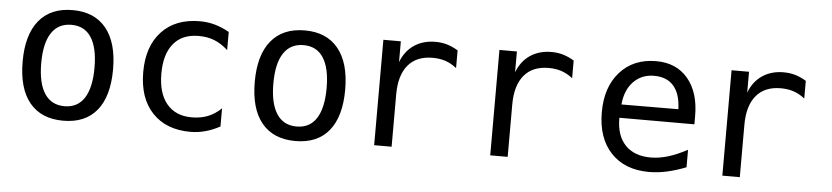

<svg xmlns="http://www.w3.org/2000/svg" viewBox="-36 -638 3572 824"><g transform="rotate(5 1750.0 -226.5)"><path d="M250 -401.4Q193.4 -401.4 164.1 -356.9Q134.8 -312.5 134.8 -226.6Q134.8 -140.6 164.1 -95.7Q193.4 -50.8 250 -50.8Q306.6 -50.8 335.4 -95.7Q364.3 -140.6 364.3 -226.6Q364.3 -312.5 335.4 -356.9Q306.6 -401.4 250 -401.4ZM250 -464.8Q343.8 -464.8 394 -403.3Q444.3 -341.8 444.3 -226.6Q444.3 -110.4 394.5 -49.3Q344.7 11.7 250 11.7Q155.3 11.7 105 -49.3Q54.7 -110.4 54.7 -226.6Q54.7 -341.8 105 -403.3Q155.3 -464.8 250 -464.8Z M924.8 -22.5Q894.5 -5.9 862.8 2.9Q831.1 11.7 797.9 11.7Q693.4 11.7 633.8 -51.3Q574.2 -114.3 574.2 -226.6Q574.2 -337.9 633.8 -401.4Q693.4 -464.8 797.9 -464.8Q831.1 -464.8 862.3 -456.1Q893.6 -447.3 924.8 -429.7V-351.6Q895.5 -377.9 865.7 -389.6Q835.9 -401.4 797.9 -401.4Q727.5 -401.4 689.9 -356Q652.3 -310.5 652.3 -226.6Q652.3 -142.6 690.4 -96.7Q728.5 -50.8 797.9 -50.8Q836.9 -50.8 867.7 -63Q898.4 -75.2 924.8 -100.6Z M1250 -401.4Q1193.4 -401.4 1164.1 -356.9Q1134.8 -312.5 1134.8 -226.6Q1134.8 -140.6 1164.1 -95.7Q1193.4 -50.8 1250 -50.8Q1306.6 -50.8 1335.4 -95.7Q1364.3 -140.6 1364.3 -226.6Q1364.3 -312.5 1335.4 -356.9Q1306.6 -401.4 1250 -401.4ZM1250 -464.8Q1343.8 -464.8 1394 -403.3Q1444.3 -341.8 1444.3 -226.6Q1444.3 -110.4 1394.5 -49.3Q1344.7 11.7 1250 11.7Q1155.3 11.7 1105 -49.3Q1054.7 -110.4 1054.7 -226.6Q1054.7 -341.8 1105 -403.3Q1155.3 -464.8 1250 -464.8Z M1910.2 -360.4Q1886.7 -378.9 1861.8 -387.2Q1836.9 -395.5 1806.6 -395.5Q1737.3 -395.5 1700.7 -351.6Q1664.1 -307.6 1664.1 -225.6V0H1588.9V-454.1H1664.1V-364.3Q1682.6 -413.1 1721.2 -439Q1759.8 -464.8 1812.5 -464.8Q1840.8 -464.8 1864.3 -457.5Q1887.7 -450.2 1910.2 -436.5Z M2410.2 -360.4Q2386.7 -378.9 2361.8 -387.2Q2336.9 -395.5 2306.6 -395.5Q2237.3 -395.5 2200.7 -351.6Q2164.1 -307.6 2164.1 -225.6V0H2088.9V-454.1H2164.1V-364.3Q2182.6 -413.1 2221.2 -439Q2259.8 -464.8 2312.5 -464.8Q2340.8 -464.8 2364.3 -457.5Q2387.7 -450.2 2410.2 -436.5Z M2950.2 -245.1V-209H2627V-207Q2627 -131.8 2666 -91.3Q2705.1 -50.8 2775.4 -50.8Q2811.5 -50.8 2850.1 -62.5Q2888.7 -74.2 2932.6 -97.7V-22.5Q2890.6 -5.9 2851.1 2.9Q2811.5 11.7 2774.4 11.7Q2668.9 11.7 2609.4 -51.8Q2549.8 -115.2 2549.8 -226.6Q2549.8 -335 2607.9 -399.9Q2666 -464.8 2763.7 -464.8Q2850.6 -464.8 2900.4 -405.8Q2950.2 -346.7 2950.2 -245.1ZM2876 -267.6Q2874 -333 2844.7 -367.2Q2815.4 -401.4 2759.8 -401.4Q2707 -401.4 2671.9 -365.7Q2636.7 -330.1 2630.9 -266.6Z M3410.2 -360.4Q3386.7 -378.9 3361.8 -387.2Q3336.9 -395.5 3306.6 -395.5Q3237.3 -395.5 3200.7 -351.6Q3164.1 -307.6 3164.1 -225.6V0H3088.9V-454.1H3164.1V-364.3Q3182.6 -413.1 3221.2 -439Q3259.8 -464.8 3312.5 -464.8Q3340.8 -464.8 3364.3 -457.5Q3387.7 -450.2 3410.2 -436.5Z"/></g></svg>

Font: BabelStone Marchen
Style: Regular
Weight: 400
Designer: Andrew West
Foundry: Andrew West
Version: Version 9.003 2021-11-11